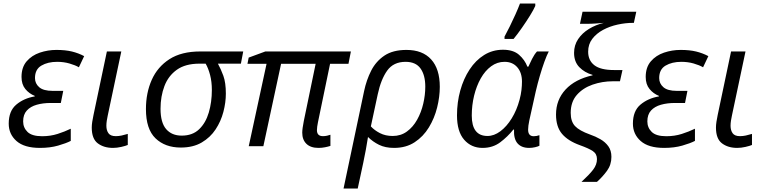

<svg xmlns="http://www.w3.org/2000/svg" viewBox="-20 -826 4323 1085"><path d="M205.6 9.8Q117.2 9.8 73.2 -29.1Q29.3 -67.9 29.3 -127.4Q29.3 -198.7 71.8 -234.6Q114.3 -270.5 176.3 -281.2V-284.2Q144.5 -296.9 123 -323.2Q101.6 -349.6 101.6 -391.1Q101.6 -445.8 130.6 -479.5Q159.7 -513.2 205.1 -528.6Q250.5 -543.9 298.8 -543.9Q349.6 -543.9 386.5 -534.9Q423.3 -525.9 455.6 -508.8L425.8 -445.8Q404.8 -458 372.3 -467.3Q339.8 -476.6 302.7 -476.6Q250 -476.6 213.9 -455.3Q177.7 -434.1 177.7 -384.8Q177.7 -354 201.4 -333.3Q225.1 -312.5 277.3 -312.5H337.4L323.7 -244.1H266.6Q223.1 -244.1 187.7 -234.1Q152.3 -224.1 131.6 -201.4Q110.8 -178.7 110.8 -140.1Q110.8 -104.5 135.7 -80.3Q160.6 -56.2 218.3 -56.2Q264.6 -56.2 305.2 -69.1Q345.7 -82 379.9 -98.6V-29.8Q353.5 -16.1 308.3 -3.2Q263.2 9.8 205.6 9.8Z M618.7 9.8Q566.9 9.8 532.7 -15.9Q498.5 -41.5 498.5 -105Q498.5 -119.6 501.2 -137.5Q503.9 -155.3 508.3 -175.8L584 -535.2H665.5L588.9 -173.3Q585.9 -159.7 583.5 -144.5Q581.1 -129.4 581.1 -115.2Q581.1 -89.8 592.8 -73.2Q604.5 -56.6 634.3 -56.6Q650.9 -56.6 667 -60.1Q683.1 -63.5 702.1 -69.3V-6.8Q689.9 -1.5 665.3 4.2Q640.6 9.8 618.7 9.8Z M1001.5 7.8Q913.1 7.8 858.9 -44.2Q804.7 -96.2 804.7 -209.5Q804.7 -300.8 837.4 -374.5Q870.1 -448.2 937.7 -491.7Q1005.4 -535.2 1111.3 -535.2H1354.5L1341.3 -466.3H1211.4Q1228 -436.5 1242.2 -397.7Q1256.3 -358.9 1256.3 -296.9Q1256.3 -247.1 1242.4 -193.8Q1228.5 -140.6 1198.5 -95Q1168.5 -49.3 1119.9 -20.8Q1071.3 7.8 1001.5 7.8ZM1006.8 -59.6Q1067.9 -59.6 1105.2 -95.5Q1142.6 -131.3 1159.9 -190.2Q1177.2 -249 1177.2 -317.4Q1177.2 -364.3 1167.2 -402.3Q1157.2 -440.4 1142.1 -466.3H1107.4Q1027.8 -466.3 979.5 -431.9Q931.2 -397.5 909.2 -339.6Q887.2 -281.7 887.2 -211.4Q887.2 -133.3 918.9 -96.4Q950.7 -59.6 1006.8 -59.6Z M1779.8 9.8Q1735.4 9.8 1711.7 -13.2Q1688 -36.1 1688 -76.2Q1688 -97.7 1696.8 -142.1L1763.7 -465.3H1568.4L1468.3 0H1385.7L1486.3 -465.3H1378.4L1385.3 -500.5L1479.5 -535.2H1962.9L1949.2 -465.3H1845.2L1776.9 -135.7Q1773.9 -122.6 1772.5 -110.4Q1771 -98.1 1771 -90.8Q1771 -56.6 1804.7 -56.6Q1816.9 -56.6 1828.1 -59.1Q1839.4 -61.5 1847.2 -64.5V-1.5Q1833.5 2.9 1816.2 6.3Q1798.8 9.8 1779.8 9.8Z M1921.4 239.3 2037.6 -311.5Q2050.8 -374 2077.6 -426.8Q2104.5 -479.5 2152.3 -511.7Q2200.2 -543.9 2276.9 -543.9Q2367.7 -543.9 2416.5 -490.2Q2465.3 -436.5 2465.3 -335.4Q2465.3 -278.8 2450.2 -218.3Q2435.1 -157.7 2403.6 -106Q2372.1 -54.2 2323.2 -22.2Q2274.4 9.8 2207 9.8Q2157.2 9.8 2122.1 -7.6Q2086.9 -24.9 2059.6 -51.8Q2053.7 -13.7 2047.4 20Q2041 53.7 2032.7 94.2L2001.5 239.3ZM2199.2 -57.6Q2245.1 -57.6 2279.5 -82.8Q2314 -107.9 2337.2 -149.4Q2360.4 -190.9 2371.8 -240Q2383.3 -289.1 2383.3 -336.4Q2383.3 -401.4 2356.4 -439Q2329.6 -476.6 2272 -476.6Q2203.6 -476.6 2168.2 -427.2Q2132.8 -377.9 2114.7 -293.5L2075.7 -111.8Q2095.7 -89.8 2127 -73.7Q2158.2 -57.6 2199.2 -57.6Z M2707 9.8Q2643.1 9.8 2602.8 -36.6Q2562.5 -83 2562.5 -173.8Q2562.5 -248 2581.1 -314.7Q2599.6 -381.3 2633.8 -433.3Q2668 -485.4 2715.8 -515.1Q2763.7 -544.9 2822.3 -544.9Q2880.4 -544.9 2912.8 -516.6Q2945.3 -488.3 2960.4 -449.2H2965.8Q2973.6 -467.3 2986.6 -492.9Q2999.5 -518.6 3014.6 -535.2H3081.1Q3069.8 -513.7 3056.6 -477.5Q3043.5 -441.4 3030.8 -397.9Q3018.1 -354.5 3007.8 -310.5L2971.2 -145.5Q2967.8 -130.4 2966.1 -116.5Q2964.4 -102.5 2964.4 -93.3Q2964.4 -56.2 2996.1 -56.2Q3011.7 -56.2 3028.3 -62V-2.4Q3020.5 2 3003.7 5.9Q2986.8 9.8 2970.2 9.8Q2926.8 9.8 2904.5 -15.9Q2882.3 -41.5 2884.8 -94.2H2881.3Q2848.6 -53.2 2806.6 -21.7Q2764.6 9.8 2707 9.8ZM2734.9 -57.6Q2772 -57.6 2807.6 -84.2Q2843.3 -110.8 2871.8 -157.2Q2900.4 -203.6 2916 -262.2Q2923.8 -291 2926.8 -317.4Q2929.7 -343.8 2929.7 -364.7Q2929.7 -415.5 2903.1 -446Q2876.5 -476.6 2831.1 -476.6Q2789.6 -476.6 2755.4 -451.4Q2721.2 -426.3 2696.8 -383.1Q2672.4 -339.8 2659.2 -285.6Q2646 -231.4 2646 -172.9Q2646 -57.6 2734.9 -57.6ZM2831.1 -606V-619.1Q2844.7 -644 2861.1 -677.2Q2877.4 -710.4 2892.8 -744.6Q2908.2 -778.8 2918.5 -806.2H3004.9V-792.5Q2996.1 -772 2975.1 -738Q2954.1 -704.1 2929.2 -668.5Q2904.3 -632.8 2882.3 -606Z M3266.1 201.7Q3310.1 161.1 3331.8 132.8Q3353.5 104.5 3353.5 72.8Q3353.5 43.5 3330.1 27.8Q3306.6 12.2 3257.3 -5.4Q3189.5 -29.8 3155.8 -69.8Q3122.1 -109.9 3122.1 -178.7Q3122.1 -261.7 3176 -320.1Q3230 -378.4 3328.6 -400.4V-402.8Q3283.2 -416 3253.7 -446.5Q3224.1 -477.1 3224.1 -527.3Q3224.1 -570.8 3247.1 -605Q3270 -639.2 3308.3 -662.6Q3346.7 -686 3392.1 -696.8Q3367.2 -694.8 3344.7 -693.1Q3322.3 -691.4 3290 -691.4H3257.3L3272 -759.8H3575.7L3562 -696.8H3557.1Q3514.6 -696.8 3470 -687Q3425.3 -677.2 3387.7 -657Q3350.1 -636.7 3326.9 -606.2Q3303.7 -575.7 3303.7 -533.7Q3303.7 -484.4 3338.9 -457.3Q3374 -430.2 3449.7 -430.2H3497.6L3483.4 -366.7H3443.4Q3383.3 -366.7 3328.6 -347.7Q3273.9 -328.6 3239.5 -289.3Q3205.1 -250 3205.1 -188Q3205.1 -139.6 3229.5 -113.5Q3253.9 -87.4 3314 -65.9Q3345.2 -55.2 3372.8 -39.3Q3400.4 -23.4 3417.7 0.5Q3435.1 24.4 3435.1 60.5Q3435.1 105 3410.2 139.2Q3385.3 173.3 3353.5 201.7Z M3732.9 9.8Q3644.5 9.8 3600.6 -29.1Q3556.6 -67.9 3556.6 -127.4Q3556.6 -198.7 3599.1 -234.6Q3641.6 -270.5 3703.6 -281.2V-284.2Q3671.9 -296.9 3650.4 -323.2Q3628.9 -349.6 3628.9 -391.1Q3628.9 -445.8 3658 -479.5Q3687 -513.2 3732.4 -528.6Q3777.8 -543.9 3826.2 -543.9Q3877 -543.9 3913.8 -534.9Q3950.7 -525.9 3982.9 -508.8L3953.1 -445.8Q3932.1 -458 3899.7 -467.3Q3867.2 -476.6 3830.1 -476.6Q3777.3 -476.6 3741.2 -455.3Q3705.1 -434.1 3705.1 -384.8Q3705.1 -354 3728.8 -333.3Q3752.4 -312.5 3804.7 -312.5H3864.7L3851.1 -244.1H3793.9Q3750.5 -244.1 3715.1 -234.1Q3679.7 -224.1 3658.9 -201.4Q3638.2 -178.7 3638.2 -140.1Q3638.2 -104.5 3663.1 -80.3Q3688 -56.2 3745.6 -56.2Q3792 -56.2 3832.5 -69.1Q3873 -82 3907.2 -98.6V-29.8Q3880.9 -16.1 3835.7 -3.2Q3790.5 9.8 3732.9 9.8Z M4146 9.8Q4094.2 9.8 4060.1 -15.9Q4025.9 -41.5 4025.9 -105Q4025.9 -119.6 4028.6 -137.5Q4031.2 -155.3 4035.6 -175.8L4111.3 -535.2H4192.9L4116.2 -173.3Q4113.3 -159.7 4110.8 -144.5Q4108.4 -129.4 4108.4 -115.2Q4108.4 -89.8 4120.1 -73.2Q4131.8 -56.6 4161.6 -56.6Q4178.2 -56.6 4194.3 -60.1Q4210.4 -63.5 4229.5 -69.3V-6.8Q4217.3 -1.5 4192.6 4.2Q4168 9.8 4146 9.8Z"/></svg>

Font: Open Sans
Style: Italic
Weight: 400
Italic angle: -12°
Designer: Monotype Design Team
Foundry: Monotype Imaging Inc.
Version: Version 3.000; ttfautohint (v1.8.4)